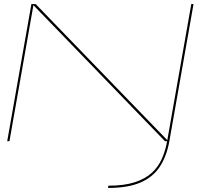

<svg xmlns="http://www.w3.org/2000/svg" viewBox="-20 -695 1049 945"><path d="M511.5 230 513.5 219Q591 219 643.2 202Q695.5 185 727.8 155Q760 125 777.2 85.2Q794.5 45.5 802.5 0H792L144.5 -669.5L26.5 0H15.5L134.5 -675H155.5L803.5 -5L921.5 -675H932.5L813.5 0Q800.5 73 767.2 124.5Q734 176 672.2 203Q610.5 230 511.5 230Z"/></svg>

Font: Anybody UltraExpanded Thin
Style: Italic
Weight: 100
Width: 9
Italic angle: -10°
Designer: Tyler Finck
Foundry: Etcetera Type Company
Version: Version 1.010; ttfautohint (v1.8.3) -l 8 -r 50 -G 200 -x 14 